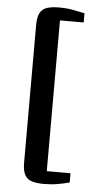

<svg xmlns="http://www.w3.org/2000/svg" viewBox="-62 -843 571 1020"><g transform="rotate(5 223.5 -333.5)"><path d="M211 137Q174.5 137 149 129.5Q123.5 122 110.5 99.8Q97.5 77.5 97.5 33.5V-700.5Q97.5 -744.5 110.5 -766.8Q123.5 -789 149 -796.5Q174.5 -804 211 -804Q251 -804 284.5 -797.8Q318 -791.5 348 -785V-736H221.5V68H348V117.5Q317.5 125.5 284 131.2Q250.5 137 211 137Z"/></g></svg>

Font: Merriweather 24pt
Style: Bold
Weight: 700
Designer: Eben Sorkin
Foundry: Eben Sorkin
Version: Version 2.100